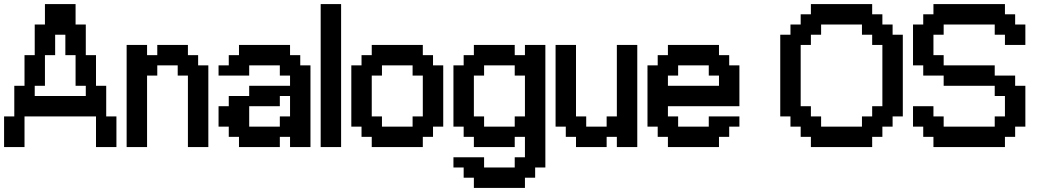

<svg xmlns="http://www.w3.org/2000/svg" viewBox="-20 -720 5090 940"><path d="M200 -300V-450H250V-550H300V-450H350V-300H400V-250H150V-300ZM100 -150H450V0H550V-150H500V-300H450V-450H400V-600H350V-700H200V-600H150V-450H100V-300H50V-150H0V0H100Z M900 -350V0H1000V-400H950V-450H900V-500H750V-450H700V-500H600V0H700V-350H750V-400H850V-350Z M1350 -150V-100H1200V-200H1350V-250H1400V-150ZM1200 -250H1100V-200H1050V-100H1100V-50H1150V0H1350V-50H1400V0H1500V-400H1450V-450H1400V-500H1150V-450H1100V-400H1050V-350H1200V-400H1350V-350H1400V-300H1200Z M1550 0H1650V-700H1550Z M2000 -350H2050V-150H2000V-100H1850V-150H1800V-350H1850V-400H2000ZM1750 -450V-400H1700V-100H1750V-50H1800V0H2050V-50H2100V-100H2150V-400H2100V-450H2050V-500H1800V-450Z M2500 -350H2550V-150H2500V-100H2350V-150H2300V-350H2350V-400H2500ZM2250 -450V-400H2200V-100H2250V-50H2300V0H2500V-50H2550V50H2500V100H2350V50H2200V100H2250V150H2300V200H2550V150H2600V100H2650V-500H2550V-450H2500V-500H2300V-450Z M2850 -100V-150H2800V-500H2700V-100H2750V-50H2800V0H2950V-50H3000V0H3100V-500H3000V-150H2950V-100Z M3250 -350H3300V-400H3450V-350H3500V-300H3250ZM3200 -450V-400H3150V-100H3200V-50H3250V0H3500V-50H3550V-100H3600V-150H3450V-100H3300V-150H3250V-200H3600V-400H3550V-450H3500V-500H3250V-450Z M4200 -550H4250V-500H4300V-200H4250V-150H4200V-100H4000V-150H3950V-200H3900V-500H3950V-550H4000V-600H4200ZM3900 -650V-600H3850V-550H3800V-150H3850V-100H3900V-50H3950V0H4250V-50H4300V-100H4350V-150H4400V-550H4350V-600H4300V-650H4250V-700H3950V-650Z M4600 -600H4850V-550H4900V-500H5000V-600H4950V-650H4900V-700H4550V-650H4500V-600H4450V-400H4500V-350H4600V-300H4850V-250H4900V-150H4850V-100H4600V-150H4550V-200H4450V-100H4500V-50H4550V0H4900V-50H4950V-100H5000V-300H4950V-350H4850V-400H4600V-450H4550V-550H4600Z"/></svg>

Font: Analogue OS
Style: Regular
Weight: 400
Designer: AbFarid
Version: Version 1.000